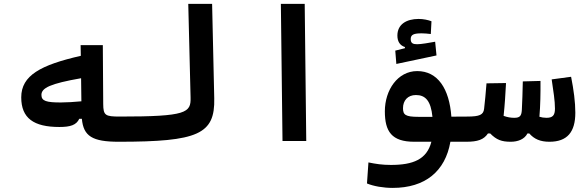

<svg xmlns="http://www.w3.org/2000/svg" viewBox="-20 -713 2970 971"><path d="M280.3 -70.8C336.4 -70.8 366.2 -80.6 380.9 -112.3H394C401.9 -24.4 446.8 3.9 580.1 3.9C613.3 3.9 622.6 -20 622.6 -62C622.6 -104.5 613.3 -123.5 585.9 -123.5C512.7 -123.5 502.4 -128.9 502 -187L500 -484.9H387.7L388.7 -430.7C185.5 -384.3 87.4 -331.5 87.4 -220.7C87.4 -115.2 150.4 -70.8 280.3 -70.8ZM390.1 -317.4 391.6 -200.7C358.4 -197.3 314.9 -194.8 287.6 -194.8C215.3 -194.8 189.5 -201.7 189.5 -232.9C189.5 -268.6 234.4 -290 390.1 -317.4Z M580.1 3.9C981.9 3.9 1067.9 -34.2 1063.5 -215.8L1052.7 -693.4H932.1L943.8 -219.7C945.8 -143.1 924.3 -123.5 585.9 -123.5C566.4 -123.5 551.8 -109.9 551.8 -63C551.8 -16.1 561 3.9 580.1 3.9Z M1408.7 0H1528.8L1521 -693.4H1400.4Z M1965.8 237.3C2130.4 237.3 2231.9 153.3 2257.8 3.9H2338.9C2368.2 3.9 2385.3 -19 2385.3 -59.6C2385.3 -100.6 2373.5 -123.5 2343.8 -123.5L2262.7 -123C2252.4 -264.6 2193.8 -353.5 2089.8 -353.5C1991.7 -353.5 1926.3 -258.3 1926.3 -149.9C1926.3 -47.9 1960.9 3.9 2074.7 3.9H2161.6C2138.7 93.3 2069.3 121.1 1957 121.1C1913.1 121.1 1881.3 116.2 1843.3 108.4L1835.9 214.8C1869.6 229 1919.4 237.3 1965.8 237.3ZM1984.4 -389.6 2187.5 -432.6 2180.7 -502C2151.4 -496.6 2109.9 -489.3 2089.8 -489.3C2067.9 -489.3 2057.1 -494.6 2057.1 -515.6C2057.1 -538.1 2072.8 -544.4 2112.8 -544.4C2124 -544.4 2143.6 -543 2158.7 -541L2162.1 -605.5C2146 -611.8 2121.6 -617.2 2097.2 -617.2C2034.2 -617.2 1989.7 -588.9 1989.7 -533.2C1989.7 -502 2003.4 -482.9 2027.8 -475.1V-469.2L1979 -457ZM2167 -122.1C2152.3 -122.1 2138.2 -122.1 2123 -122.1C2114.3 -122.1 2105.5 -122.1 2096.2 -122.1C2030.3 -122.1 2018.1 -132.3 2018.1 -166C2018.1 -204.6 2042 -232.4 2083.5 -232.4C2131.3 -232.4 2159.2 -203.1 2167 -122.1Z M2337.9 3.9C2396 3.9 2426.8 -6.8 2447.8 -38.1H2459C2491.2 -5.4 2517.1 3.9 2563 3.9C2598.6 3.9 2632.3 -8.3 2647.5 -38.1H2656.7C2681.6 -9.8 2711.9 3.9 2758.8 3.9C2848.6 3.9 2889.6 -44.9 2889.6 -143.1C2889.6 -196.8 2881.3 -258.8 2868.2 -324.7L2770 -311.5C2778.8 -250.5 2786.6 -204.1 2786.6 -163.6C2786.6 -128.9 2774.4 -117.2 2743.7 -117.2C2730.5 -117.2 2719.2 -119.1 2708 -122.6C2708 -122.6 2708 -123 2708 -123C2712.9 -180.2 2713.9 -241.7 2713.4 -303.7L2624 -301.3C2622.6 -248.5 2621.6 -197.8 2619.1 -156.7C2617.2 -126.5 2608.9 -117.2 2580.6 -117.2C2563.5 -117.2 2545.9 -120.1 2526.9 -127C2532.7 -181.2 2536.1 -236.3 2539.1 -293L2440.4 -291.5C2436.5 -242.7 2432.6 -198.7 2428.2 -162.6C2424.8 -132.8 2405.8 -123.5 2343.8 -123.5Z"/></svg>

Font: Cascadia Code NF SemiBold
Style: Regular
Weight: 600
Monospace: yes
Designer: Aaron Bell
Foundry: Saja Typeworks
Version: Version 2404.023